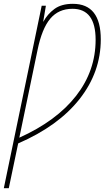

<svg xmlns="http://www.w3.org/2000/svg" viewBox="-37 -744 550 1004"><path d="M9 240 58 6Q268 -85 379 -226Q490 -367 490 -538Q490 -724 344 -724Q284 -724 247.5 -697Q211 -670 190 -631H189L203 -714H181L-17 240ZM159 -481Q182 -594 225.5 -646Q269 -698 342 -698Q463 -698 463 -536Q463 -374 361 -243Q259 -112 64 -24Z"/></svg>

Font: Noto Sans Display SemiCondensed Thin
Style: Italic
Weight: 250
Width: 4
Designer: Monotype Design team
Foundry: Monotype Imaging Inc.
Version: 1.000